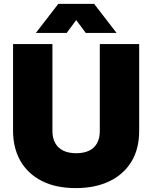

<svg xmlns="http://www.w3.org/2000/svg" viewBox="-20 -955 781 985"><path d="M369 10Q266 10 194 -27Q122 -64 84.5 -130Q47 -196 47 -284V-729H249V-283Q249 -246 263.5 -220.5Q278 -195 305 -182Q332 -169 371 -169Q410 -169 437 -182Q464 -195 478 -220.5Q492 -246 492 -283V-729H694V-284Q694 -190 653.5 -124.5Q613 -59 540 -24.5Q467 10 369 10ZM164 -786 279 -935H463L578 -786H420L371 -852L322 -786Z"/></svg>

Font: Mona Sans ExtraLight Black
Style: Regular
Weight: 900
Version: Version 2.000